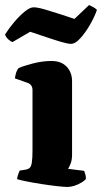

<svg xmlns="http://www.w3.org/2000/svg" viewBox="-43 -742 405 762"><path d="M224 0Q213 0 185.5 -3Q158 -6 125.5 -11Q93 -16 65 -21.5Q37 -27 25 -31Q25 -38 28.5 -48Q32 -58 35 -65L60 -69Q70 -71 75.5 -76.5Q81 -82 83.5 -98Q86 -114 86 -147V-385Q86 -395 81 -402.5Q76 -410 67 -413L16 -431Q18 -443 21 -453.5Q24 -464 31 -472Q49 -480 87 -490Q125 -500 161 -500Q200 -500 221.5 -477.5Q243 -455 243 -419V-128Q243 -107 237 -92Q231 -77 227 -72L291 -64Q293 -59 295.5 -50.5Q298 -42 298 -32Q293 -25 279.5 -17Q266 -9 251.5 -4.5Q237 0 224 0ZM239.2 -568Q225.9 -568 198.8 -576Q171.8 -584 139.5 -595Q107.2 -606 76.8 -616L6.5 -575Q-0.2 -577 -9.7 -585.5Q-19.2 -594 -23 -605Q-8.7 -628 12.2 -653Q33.1 -678 54.4 -695.5Q75.8 -713 90.1 -713Q105.3 -713 133.3 -705Q161.3 -697 193.6 -686.5Q225.9 -676 252.5 -667L310.5 -722Q318.1 -718 325.7 -714.5Q333.3 -711 341.8 -703Q331.4 -673 312.8 -641.5Q294.3 -610 274.8 -589Q255.4 -568 239.2 -568Z"/></svg>

Font: Texturina Medium 12pt ExtraBold
Style: Regular
Weight: 800
Version: Version 1.002